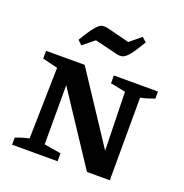

<svg xmlns="http://www.w3.org/2000/svg" viewBox="-137 -897 974 1019"><g transform="rotate(20 350.0 -387.5)"><path d="M423 -530H672V-490Q650 -482 634 -477Q618 -472 594 -467L593 0H464L203 -395V-61L298 -45V0H41V-40Q78 -55 117 -63L126 -465L40 -486V-530H258L516 -139L508 -469L423 -486ZM206 -621 182 -644Q208 -688 226 -712.5Q244 -737 257 -747Q270 -757 281.5 -757.5Q293 -758 307 -755L434 -723L497 -775L522 -753Q490 -698 469.5 -672.5Q449 -647 433.5 -642Q418 -637 397 -642L270 -673Z"/></g></svg>

Font: Piazzolla SC SemiBold
Style: Regular
Weight: 600
Designer: Juan Pablo del Peral
Foundry: Huerta Tipografica
Version: Version 1.330